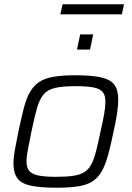

<svg xmlns="http://www.w3.org/2000/svg" viewBox="-20 -870 618 898"><path d="M246 8Q169 8 124.5 -1.5Q80 -11 61.5 -36Q43 -61 43 -105Q43 -132 49.5 -169Q56 -206 66 -254Q80 -319 91.5 -364.5Q103 -410 120.5 -440Q138 -470 164 -487Q190 -504 230.5 -511Q271 -518 332 -518Q409 -518 453 -508Q497 -498 515 -473.5Q533 -449 533 -404Q533 -377 527.5 -339.5Q522 -302 511 -254Q498 -190 485.5 -144.5Q473 -99 456 -69Q439 -39 413 -22Q387 -5 346.5 1.5Q306 8 246 8ZM244 -43Q292 -43 324 -48Q356 -53 375.5 -65.5Q395 -78 407.5 -102Q420 -126 429.5 -163.5Q439 -201 450 -254Q461 -301 467 -335.5Q473 -370 473 -394Q473 -424 460.5 -439.5Q448 -455 417.5 -461Q387 -467 334 -467Q274 -467 238.5 -459Q203 -451 184 -428.5Q165 -406 153 -364Q141 -322 127 -254Q118 -207 111 -173Q104 -139 104 -115Q104 -86 117 -70.5Q130 -55 160.5 -49Q191 -43 244 -43ZM340 -638 355 -709H416L401 -638ZM262 -803 273 -850H560L550 -803Z"/></svg>

Font: Saira Thin Light
Style: Italic
Weight: 300
Italic angle: -12°
Version: Version 1.101